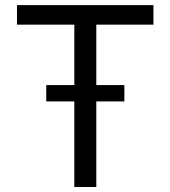

<svg xmlns="http://www.w3.org/2000/svg" viewBox="-20 -748 682 768"><path d="M47.9 -649.4V-727.5H593.8V-649.4H365.2V0H277.3V-649.4ZM165 -342.3V-407.7H477.5V-342.3Z"/></svg>

Font: Inter V
Style: 
Weight: 400
Designer: Rasmus Andersson
Foundry: rsms
Version: Version 4.000;git-a3f224843